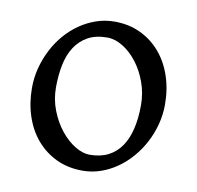

<svg xmlns="http://www.w3.org/2000/svg" viewBox="-61 -532 626 609"><g transform="rotate(10 251.5 -227.5)"><path d="M389.2 -222.2Q389.2 -260.7 376.5 -295.7Q363.8 -330.6 343.3 -357.2Q322.8 -383.8 297.4 -399.4Q272 -415 247.1 -415Q210 -415 184.6 -400.9Q159.2 -386.7 143.3 -362.1Q127.4 -337.4 120.6 -303.7Q113.8 -270 113.8 -231Q113.8 -192.4 127.4 -157.5Q141.1 -122.6 162.1 -96.2Q183.1 -69.8 208.3 -54.4Q233.4 -39.1 255.9 -39.1Q290.5 -39.1 315.7 -52Q340.8 -64.9 357.2 -88.9Q373.5 -112.8 381.3 -146.5Q389.2 -180.2 389.2 -222.2ZM463.9 -236.8Q463.9 -204.6 455.6 -173.1Q447.3 -141.6 432.6 -113.8Q418 -85.9 397.5 -62.3Q377 -38.6 352.3 -21.5Q327.6 -4.4 299.8 5.1Q272 14.6 242.2 14.6Q195.8 14.6 158.4 -2.9Q121.1 -20.5 94.5 -51.3Q67.9 -82 53.5 -124.5Q39.1 -167 39.1 -216.8Q39.1 -249 47.1 -280.3Q55.2 -311.5 69.6 -339.6Q84 -367.7 104.2 -391.4Q124.5 -415 149.2 -432.1Q173.8 -449.2 202.1 -459Q230.5 -468.8 261.2 -468.8Q307.1 -468.8 344.5 -451.2Q381.8 -433.6 408.4 -402.6Q435.1 -371.6 449.5 -329.1Q463.9 -286.6 463.9 -236.8Z"/></g></svg>

Font: GentiumAlt
Style: Regular
Weight: 400
Designer: J. Victor Gaultney
Version: Version 1.02; 2005; OFL release